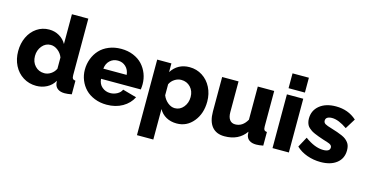

<svg xmlns="http://www.w3.org/2000/svg" viewBox="-90 -1164 3471 1811"><g transform="rotate(15 1645.0 -258.5)"><path d="M24.9 -263.2Q24.9 -338.9 54.2 -400.9Q83.5 -462.9 136.7 -499Q189.9 -535.2 256.8 -535.2Q311 -535.2 355.7 -509.3Q400.4 -483.4 424.8 -439V-730H585V-178.2Q585 -154.3 592.5 -144.3Q600.1 -134.3 619.1 -132.8V0Q580.6 7.8 550.8 7.8Q509.3 7.8 483.9 -10Q458.5 -27.8 453.1 -60.1L450.2 -86.9Q423.3 -39.6 375.7 -14.9Q328.1 9.8 272.9 9.8Q201.7 9.8 144.8 -25.9Q87.9 -61.5 56.4 -123.8Q24.9 -186 24.9 -263.2ZM425.8 -198.2V-308.1Q410.6 -347.7 377.4 -373.3Q344.2 -398.9 308.1 -398.9Q257.3 -398.9 223.6 -357.7Q189.9 -316.4 189.9 -259.8Q189.9 -201.2 225.6 -163.1Q261.2 -125 315.9 -125Q349.1 -125 379.6 -145Q410.2 -165 425.8 -198.2Z M960 9.8Q895.5 9.8 841.6 -12Q787.6 -33.7 752.2 -70.3Q716.8 -106.9 697.3 -155.3Q677.7 -203.6 677.7 -256.8Q677.7 -313.5 697 -364Q716.3 -414.6 751.5 -452.6Q786.6 -490.7 840.6 -512.9Q894.5 -535.2 960 -535.2Q1025.4 -535.2 1079.1 -512.9Q1132.8 -490.7 1167.5 -453.1Q1202.1 -415.5 1220.9 -366.9Q1239.7 -318.4 1239.7 -264.2Q1239.7 -239.3 1235.8 -212.9H847.7Q851.1 -162.6 885 -133.8Q918.9 -105 964.8 -105Q1001 -105 1032.7 -122.6Q1064.5 -140.1 1075.7 -168L1211.9 -129.9Q1180.2 -66.4 1114.3 -28.3Q1048.3 9.8 960 9.8ZM843.8 -311H1071.8Q1066.9 -360.4 1035.4 -390.1Q1003.9 -419.9 958 -419.9Q911.6 -419.9 880.1 -390.1Q848.6 -360.4 843.8 -311Z M1472.2 -85V212.9H1312.5V-524.9H1451.2V-439.9Q1512.7 -535.2 1627.4 -535.2Q1696.8 -535.2 1752.7 -499.3Q1808.6 -463.4 1839.8 -401.4Q1871.1 -339.4 1871.1 -264.2Q1871.1 -146.5 1806.9 -68.4Q1742.7 9.8 1644.5 9.8Q1585.9 9.8 1541.3 -15.1Q1496.6 -40 1472.2 -85ZM1708.5 -265.1Q1708.5 -323.2 1672.9 -361.1Q1637.2 -398.9 1582.5 -398.9Q1549.3 -398.9 1518.6 -379.4Q1487.8 -359.9 1472.2 -327.1V-219.2Q1488.3 -178.7 1521.2 -151.9Q1554.2 -125 1590.3 -125Q1641.1 -125 1674.8 -166.3Q1708.5 -207.5 1708.5 -265.1Z M1946.8 -189V-524.9H2106.9V-224.1Q2106.9 -176.3 2126 -150.6Q2145 -125 2180.2 -125Q2252.4 -125 2294.9 -201.2V-524.9H2455.1V-178.2Q2455.1 -154.3 2462.6 -144.3Q2470.2 -134.3 2488.8 -132.8V0Q2449.2 7.8 2420.9 7.8Q2378.9 7.8 2353.8 -9.5Q2328.6 -26.9 2322.8 -59.1L2319.8 -90.8Q2250 9.8 2110.8 9.8Q2030.8 9.8 1988.8 -41Q1946.8 -91.8 1946.8 -189Z M2579.1 -585V-730H2738.8V-585ZM2579.1 0V-524.9H2738.8V0Z M3049.3 9.8Q2980.5 9.8 2917.2 -12.7Q2854 -35.2 2810.5 -77.1L2865.2 -178.2Q2962.4 -106.9 3044.4 -106.9Q3109.4 -106.9 3109.4 -147.9Q3109.4 -168.5 3084 -180.2Q3071.3 -186 3018.6 -202.1Q2989.7 -211.9 2970.5 -218.8Q2951.2 -225.6 2930.4 -234.9Q2909.7 -244.1 2897 -252.4Q2884.3 -260.7 2871.8 -272Q2859.4 -283.2 2852.8 -295.7Q2846.2 -308.1 2842.3 -324Q2838.4 -339.8 2838.4 -358.9Q2838.4 -438 2897.9 -486.6Q2957.5 -535.2 3057.6 -535.2Q3177.2 -535.2 3259.3 -460.9L3197.3 -360.8Q3112.3 -419.9 3049.3 -419.9Q3021 -419.9 3004.2 -409.7Q2987.3 -399.4 2987.3 -377.9Q2987.3 -357.9 3004.9 -347.2Q3022.5 -336.4 3069.3 -323.2Q3105.5 -312 3128.9 -304Q3152.3 -295.9 3176.8 -285.2Q3201.2 -274.4 3215.3 -263.2Q3229.5 -252 3241.5 -237.1Q3253.4 -222.2 3258.5 -203.4Q3263.7 -184.6 3263.7 -161.1Q3263.7 -81.5 3205.8 -35.9Q3147.9 9.8 3049.3 9.8Z"/></g></svg>

Font: Raleway-v4020 ExtraBold
Style: Regular
Weight: 800
Designer: Matt McInerney, Pablo Impallari, Rodrigo Fuenzalida
Foundry: Matt McInerney, Pablo Impallari, Rodrigo Fuenzalida
Version: Version 4.020;PS 004.020;hotconv 1.0.88;makeotf.lib2.5.64775